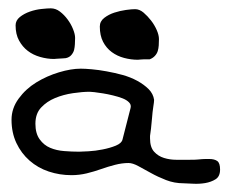

<svg xmlns="http://www.w3.org/2000/svg" viewBox="-20 -441 551 463"><path d="M290 -47.9Q274.4 -47.9 257.3 -43.5Q240.2 -39.1 223.6 -33.2Q207 -27.3 189 -22.9Q170.9 -18.6 152.3 -18.6Q124 -18.6 97.7 -27.3Q71.3 -36.1 51.3 -53.7Q31.2 -71.3 19.5 -96.2Q7.8 -121.1 7.8 -152.3Q7.8 -179.7 24.9 -203.1Q42 -226.6 67.4 -242.2Q92.8 -257.8 122.1 -266.6Q151.4 -275.4 174.8 -275.4Q185.5 -275.4 201.7 -273.9Q217.8 -272.5 236.8 -269Q255.9 -265.6 275.4 -260.3Q294.9 -254.9 311 -246.1Q327.1 -237.3 338.4 -226.1Q349.6 -214.8 351.6 -200.2Q351.6 -195.3 349.6 -183.1Q347.7 -170.9 346.7 -157.2Q345.7 -143.6 344.2 -131.3Q342.8 -119.1 341.8 -113.3V-107.4Q341.8 -85.9 351.6 -75.2Q361.3 -64.5 375.5 -60.1Q389.6 -55.7 405.3 -55.7H436.5Q451.2 -55.7 455.1 -56.2Q459 -56.6 460.4 -56.6Q461.9 -56.6 465.3 -57.1Q468.8 -57.6 484.4 -57.6Q497.1 -57.6 503.9 -52.7Q510.7 -47.9 510.7 -32.2Q510.7 -15.6 500 -8.8Q489.3 -2 474.6 0.5Q460 2.9 445.3 2Q430.7 1 422.9 1Q400.4 1 380.4 -6.8Q360.4 -14.6 343.8 -23.9Q327.1 -33.2 313.5 -40.5Q299.8 -47.9 290 -47.9ZM65.4 -142.6Q65.4 -119.1 75.7 -105Q85.9 -90.8 101.1 -84.5Q116.2 -78.1 134.8 -76.7Q153.3 -75.2 170.9 -75.2Q177.7 -75.2 193.8 -76.2Q210 -77.1 227.5 -80.6Q245.1 -84 259.3 -89.8Q273.4 -95.7 275.4 -104.5L294.9 -180.7Q296.9 -188.5 291 -194.3Q285.2 -200.2 274.9 -204.1Q264.6 -208 252.4 -210.9Q240.2 -213.9 228.5 -215.8Q216.8 -217.8 207.5 -218.8Q198.2 -219.7 196.3 -219.7Q178.7 -219.7 155.8 -216.3Q132.8 -212.9 112.8 -204.6Q92.8 -196.3 79.1 -181.6Q65.4 -167 65.4 -142.6ZM17.6 -379.9Q17.6 -391.6 27.8 -399.9Q38.1 -408.2 52.2 -413.1Q66.4 -418 80.6 -419.4Q94.7 -420.9 102.5 -420.9Q114.3 -420.9 124.5 -413.1Q134.8 -405.3 143.1 -394Q151.4 -382.8 156.2 -370.6Q161.1 -358.4 161.1 -349.6Q161.1 -341.8 160.6 -334.5Q160.2 -327.1 158.7 -320.8Q157.2 -314.5 152.3 -308.6Q147.5 -302.7 138.7 -300.8Q136.7 -300.8 132.8 -300.3Q128.9 -299.8 124.5 -299.8Q120.1 -299.8 116.2 -299.3Q112.3 -298.8 110.4 -298.8Q93.8 -298.8 76.7 -303.7Q59.6 -308.6 46.9 -318.4Q34.2 -328.1 25.9 -343.3Q17.6 -358.4 17.6 -379.9ZM220.7 -377Q220.7 -389.6 231.4 -397.9Q242.2 -406.2 255.9 -410.6Q269.5 -415 283.7 -417Q297.9 -418.9 305.7 -418.9Q316.4 -418.9 326.2 -410.6Q335.9 -402.3 344.2 -391.6Q352.5 -380.9 357.9 -368.7Q363.3 -356.4 363.3 -346.7Q363.3 -338.9 362.8 -331.5Q362.3 -324.2 360.4 -317.9Q358.4 -311.5 353.5 -306.2Q348.6 -300.8 340.8 -297.9Q338.9 -297.9 335 -297.9Q331.1 -297.9 326.7 -297.9Q322.3 -297.9 317.9 -297.4Q313.5 -296.9 312.5 -296.9Q295.9 -296.9 279.3 -301.3Q262.7 -305.7 249.5 -315.4Q236.3 -325.2 228.5 -340.3Q220.7 -355.5 220.7 -377Z"/></svg>

Font: Swanky and Moo Moo
Style: Regular
Weight: 400
Designer: Kimberly Geswein
Foundry: Kimberly Geswein
Version: Version 1.002 2001